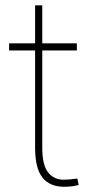

<svg xmlns="http://www.w3.org/2000/svg" viewBox="-20 -691 349 721"><path d="M220.2 10.3Q167 10.3 139.4 -24.4Q111.8 -59.1 111.8 -136.2V-501.5H14.2V-528.3H111.8V-670.9H138.7V-528.3H268.6V-501.5H138.7V-136.2Q138.7 -71.3 160.6 -43.7Q182.6 -16.1 218.8 -16.1Q237.8 -16.1 270.5 -20.5L275.4 3.4Q253.9 10.3 220.2 10.3Z"/></svg>

Font: Roboto-Thin
Style: Regular
Weight: 250
Designer: Google
Version: Version 1.100141; 2013; ttfautohint (v0.94.14-c901) -l 8 -r 